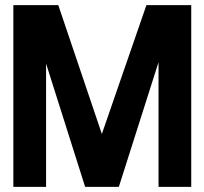

<svg xmlns="http://www.w3.org/2000/svg" viewBox="-20 -731 796 751"><path d="M32.2 0H160.2V-482.4L313 0H444.8L600.1 -487.8V0H728V-710.9H552.7L378.4 -207L208 -710.9H32.2Z"/></svg>

Font: Tuffy
Style: Bold
Weight: 700
Designer: Thatcher Ulrich, Karoly Barta, Michael Everson
Version: Version 001.270